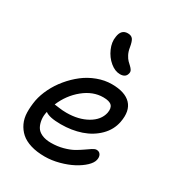

<svg xmlns="http://www.w3.org/2000/svg" viewBox="-186 -893 937 1018"><g transform="rotate(30 282.0 -383.5)"><path d="M369.1 -567.9Q338.4 -567.9 308.3 -592.8Q278.3 -617.7 261.7 -655.8Q245.1 -693.8 251 -728Q257.3 -776.9 297.9 -776.9Q318.8 -776.9 328.6 -764.6Q338.4 -752.4 344.2 -716.8Q347.7 -694.3 356.7 -677Q365.7 -659.7 375.2 -650.1Q384.8 -640.6 393.6 -632.6Q402.3 -624.5 407.2 -616.2Q412.1 -607.9 410.2 -598.1Q404.8 -567.9 369.1 -567.9ZM241.2 9.8Q192.4 9.8 155.3 -1.7Q118.2 -13.2 95.2 -33.7Q72.3 -54.2 58.8 -83Q45.4 -111.8 44.7 -147Q43.9 -182.1 50.8 -222.2Q58.6 -261.7 78.4 -301.8Q98.1 -341.8 127.7 -377.4Q157.2 -413.1 192.9 -440.7Q228.5 -468.3 272.2 -484.6Q315.9 -501 359.9 -501Q440.4 -501 476.8 -462.9Q513.2 -424.8 499 -351.1Q488.8 -298.3 449.2 -259Q409.7 -219.7 353 -200.4Q296.4 -181.2 230 -181.2Q158.7 -181.2 133.8 -201.2Q127.4 -174.8 130.6 -150.9Q133.8 -127 144 -108.9Q154.3 -90.8 177.5 -80.3Q200.7 -69.8 233.9 -69.8Q272.5 -69.8 306.9 -79.1Q341.3 -88.4 364.3 -101.3Q387.2 -114.3 405.8 -127.4Q424.3 -140.6 438.7 -149.9Q453.1 -159.2 462.9 -159.2Q480 -159.2 487.8 -146.2Q495.6 -133.3 491.2 -113.8Q486.8 -93.8 463.9 -72Q440.9 -50.3 407 -32.2Q373 -14.2 328.6 -2.2Q284.2 9.8 241.2 9.8ZM151.9 -255.9Q156.2 -255.9 178.7 -252.4Q201.2 -249 225.1 -249Q299.3 -249 351.8 -279.1Q404.3 -309.1 415 -357.9Q420.9 -388.7 407 -403.3Q393.1 -418 355 -418Q292 -418 235.6 -372.1Q179.2 -326.2 149.9 -255.9Z"/></g></svg>

Font: Shantell Sans Normal
Style: Italic
Weight: 400
Italic angle: -11.31°
Designer: Stephen Nixon, Anya Danilova, Shantell Martin
Foundry: Arrow Type
Version: Version 1.006;[559af2be0]